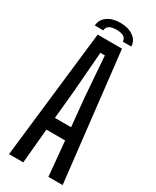

<svg xmlns="http://www.w3.org/2000/svg" viewBox="-231 -978 842 1039"><g transform="rotate(30 190.0 -458.5)"><path d="M25 0 117 -800H269L360 0H271L251 -216H134L114 0ZM142 -294H243L226 -469L207 -722H179L159 -469ZM79 -835Q81 -872 112 -894.5Q143 -917 193 -917Q242 -917 274 -894.5Q306 -872 307 -835H254Q253 -874 193 -874Q133 -874 132 -835Z"/></g></svg>

Font: Big Shoulders Display SemiBold
Style: Regular
Weight: 600
Designer: Patric King
Foundry: XO Type Co
Version: Version 1.000; ttfautohint (v1.8.2)